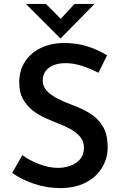

<svg xmlns="http://www.w3.org/2000/svg" viewBox="-20 -951 622 979"><path d="M482 -580Q443 -600 399.5 -614.5Q356 -629 315 -629Q261 -629 229.5 -605.5Q198 -582 198 -539Q198 -509 220 -486.5Q242 -464 276 -447Q310 -430 348 -416Q392 -400 433.5 -376Q475 -352 502 -310.5Q529 -269 529 -200Q529 -143 500 -95.5Q471 -48 417 -20Q363 8 286 8Q218 8 154.5 -13.5Q91 -35 42 -69L94 -160Q130 -133 180.5 -114Q231 -95 275 -95Q306 -95 336.5 -105Q367 -115 387.5 -138Q408 -161 408 -199Q408 -230 390 -252Q372 -274 343.5 -290.5Q315 -307 281 -320Q247 -333 211.5 -349Q176 -365 146 -388.5Q116 -412 97 -446Q78 -480 78 -530Q78 -590 106 -634.5Q134 -679 183.5 -704Q233 -729 298 -732Q375 -732 429.5 -713.5Q484 -695 526 -669ZM214 -931 290 -855 360 -931H462L289 -755H288L112 -931Z"/></svg>

Font: Synthetic SemiBold
Style: Regular
Weight: 600
Designer: Santiago Orozco
Foundry: Typemade
Version: Version 2.000; ttfautohint (v1.8.4.7-5d5b)